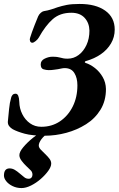

<svg xmlns="http://www.w3.org/2000/svg" viewBox="-21 -683 609 986"><path d="M208.9 14Q143.9 14 105.7 3.6Q67.4 -6.9 44.6 -19.3Q35 -24.3 26.7 -34.5Q18.5 -44.7 19.3 -58.2Q22.6 -90.2 25.6 -122.9Q28.6 -155.6 36.2 -181.4Q38.2 -189.7 43.6 -195.7Q49 -201.7 59.3 -201.7Q68.1 -201.7 72.7 -191.2Q77.2 -180.6 78 -160.4Q78.8 -125.8 93.5 -96.7Q108.1 -67.5 133.2 -49.7Q158.3 -31.9 191.2 -31.9Q245.1 -31.9 286.8 -59.8Q328.5 -87.8 352.5 -135.9Q376.5 -184 376.5 -244.9Q376.5 -282.6 360.9 -307.9Q345.3 -333.2 311.2 -333.2Q303 -333.2 294.7 -331.3Q286.3 -329.5 276.7 -327.7Q267.2 -326.7 255.9 -324.8Q244.5 -322.9 228.9 -322.9Q216.5 -322.9 202.3 -327.2Q188.1 -331.6 188.1 -352.4Q188.1 -372.2 208.7 -382Q229.3 -391.7 247.4 -391.7Q264.1 -391.7 273 -390.3Q281.9 -388.9 289.5 -386.9Q297.3 -384.9 304.9 -383.3Q312.5 -381.7 326.3 -381.7Q357.5 -381.7 382.8 -400.6Q408.1 -419.5 423.2 -452.1Q438.3 -484.6 438.3 -525.9Q437.4 -565.5 413.4 -591.5Q389.4 -617.5 345.2 -617.5Q287.2 -617.5 249.7 -584.5Q212.3 -551.5 178.4 -490.5Q173.5 -481.5 162.7 -472.5Q151.8 -463.5 144.8 -463.5Q137 -463.5 133.7 -471.3Q130.5 -479.1 133 -487.4Q137.1 -501 143 -517.6Q148.9 -534.2 157.1 -555Q165.3 -575.7 174.9 -599.1Q179.9 -610.1 188.8 -617.6Q197.7 -625 204.2 -625.8Q224.8 -629.1 241.9 -634.6Q258.9 -640.2 275.1 -645.8Q295.9 -652.5 321.3 -657.6Q346.6 -662.7 387.7 -662.7Q470.7 -662.9 519.4 -628.3Q568.1 -593.7 568.1 -531.1Q568.1 -492.4 549 -459.9Q529.9 -427.4 496.8 -404.5Q463.7 -381.7 421.5 -369.9Q416 -368.9 414.8 -365.3Q413.7 -361.7 418.5 -359.9Q443.2 -352.1 466.9 -333.4Q490.6 -314.7 506.4 -287.3Q522.3 -259.9 523.1 -225.7Q523.1 -165.4 495.3 -119.9Q467.6 -74.5 421.1 -45.1Q374.7 -15.8 319.6 -0.9Q264.5 14 208.9 14ZM89.4 282.8Q64.8 282.8 44 272.8Q23.2 262.9 11.3 247.9Q-0.7 233 -0.7 218.6Q-0.7 181.8 28.3 181.8Q42.2 181.8 54.9 189.3Q67.6 196.9 79.5 207.3Q93.8 218.8 103.3 226.9Q112.7 235 126.3 235Q135.6 235 140.7 228.9Q145.7 222.9 145.7 214.3Q145.7 199.8 135.7 190.8Q125.7 181.7 113.9 169.7Q102.2 158.7 90.4 143.3Q78.5 127.8 78.5 113.9Q78.5 96.9 98.4 73.1Q118.2 49.3 147.4 25.4Q176.6 1.6 205.3 -15.2H244.3Q205.7 12.8 191.9 31.6Q178.1 50.4 178.1 64.4Q178.1 74.4 188.4 85.5Q198.8 96.6 210.6 107.6Q224 120.2 233 132.1Q242 144 242 157.2Q242 173.2 226.8 194.4Q211.6 215.6 188.3 236Q165 256.4 138.6 269.6Q112.1 282.8 89.4 282.8Z"/></svg>

Font: EB Garamond
Style: Italic
Weight: 400
Italic angle: -17.2°
Designer: Georg Duffner and Octavio Pardo
Foundry: Georg Duffner
Version: Version 1.001